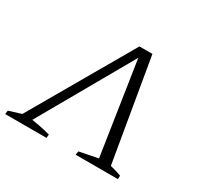

<svg xmlns="http://www.w3.org/2000/svg" viewBox="-159 -826 1035 999"><g transform="rotate(30 358.5 -327.0)"><path d="M488 -654 599 0H526L431 -622H447L93 0H32L410 -654ZM549 -50Q578 -45 605 -38Q632 -31 659 -21L658 0H404L408 -22ZM74 -50Q118 -45 157 -38Q196 -31 231 -21L229 0H-19L-16 -22Z"/></g></svg>

Font: Piazzolla 8pt ExtraLight
Style: Italic
Weight: 250
Italic angle: -11.3°
Designer: Juan Pablo del Peral
Foundry: Huerta Tipografica
Version: Version 2.001